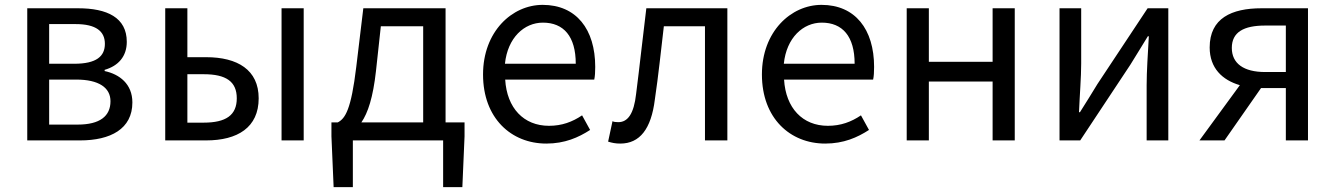

<svg xmlns="http://www.w3.org/2000/svg" viewBox="-20 -577 5487 789"><path d="M92 0H309C434 0 524 -47 524 -156C524 -232 471 -272 410 -285V-290C466 -306 501 -345 501 -405C501 -505 420 -543 301 -543H92ZM182 -315V-478H291C375 -478 411 -448 411 -397C411 -346 377 -315 285 -315ZM182 -65V-250H293C386 -250 434 -217 434 -161C434 -100 391 -65 299 -65Z M659 0H827C956 0 1043 -53 1043 -173C1043 -290 956 -342 827 -342H750V-543H659ZM1137 0H1228V-543H1137ZM750 -73V-272H817C909 -272 953 -242 953 -173C953 -104 909 -73 817 -73Z M1811 -74V-543H1473L1444 -302C1423 -127 1399 -90 1368 -74H1342V-17L1351 192H1430V0H1801V192H1880L1889 -17V-74ZM1545 -469H1719V-74H1465C1492 -113 1513 -177 1525 -285Z M2225 13C2301 13 2357 -12 2405 -43L2372 -103C2332 -76 2289 -60 2236 -60C2132 -60 2063 -133 2056 -250H2422C2425 -263 2426 -282 2426 -302C2426 -457 2348 -557 2210 -557C2084 -557 1965 -447 1965 -271C1965 -91 2081 13 2225 13ZM2055 -315C2066 -422 2134 -484 2211 -484C2296 -484 2346 -428 2346 -315Z M2529 13C2609 13 2656 -47 2671 -168C2686 -268 2696 -369 2708 -469H2877V0H2969V-543H2636C2621 -422 2609 -308 2594 -191C2585 -110 2560 -75 2521 -75C2510 -75 2502 -76 2497 -79L2479 5C2495 10 2509 13 2529 13Z M3371 13C3447 13 3503 -12 3551 -43L3518 -103C3478 -76 3435 -60 3382 -60C3278 -60 3209 -133 3202 -250H3568C3571 -263 3572 -282 3572 -302C3572 -457 3494 -557 3356 -557C3230 -557 3111 -447 3111 -271C3111 -91 3227 13 3371 13ZM3201 -315C3212 -422 3280 -484 3357 -484C3442 -484 3492 -428 3492 -315Z M3706 0H3797V-242H4059V0H4150V-543H4059V-323H3797V-543H3706Z M4334 0H4419L4625 -311C4645 -344 4676 -393 4697 -428H4701C4697 -356 4692 -284 4692 -227V0H4781V-543H4696L4490 -232C4470 -199 4439 -149 4418 -116H4414C4417 -188 4423 -259 4423 -316V-543H4334Z M5164 -543C5041 -543 4951 -502 4951 -382C4951 -297 5003 -248 5075 -227L4909 0H5012L5162 -215H5264V0H5355V-543ZM5264 -281H5179C5091 -281 5042 -316 5042 -380C5042 -445 5091 -472 5179 -472H5264Z"/></svg>

Font: Spoqa Han Sans Neo Regular
Style: Regular
Weight: 400
Designer: [Spoqa Han Sans Neo] Dong-huui Kim  Younghwa Kang  Yujin Lee  [Noto Sans] Ryoko NISHIZUKA  (kana & ideographs); Paul D. 
Foundry: Spoqa (http://www.spoqa-han-sans.com)
Version: Version 1.000